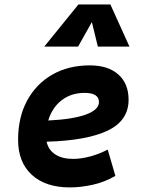

<svg xmlns="http://www.w3.org/2000/svg" viewBox="-20 -815 626 845"><path d="M301.8 -115.7Q336.9 -115.7 377 -126.5Q417 -137.2 454.1 -156.7L487.8 -41Q441.4 -13.7 388.7 -2Q335.9 9.8 287.6 9.8Q180.2 9.8 119.9 -45.7Q59.6 -101.1 59.6 -199.7Q59.6 -298.3 99.1 -371.8Q138.7 -445.3 209.7 -486.3Q280.8 -527.3 375.5 -527.3Q455.6 -527.3 500.7 -487.3Q545.9 -447.3 545.9 -376Q545.9 -284.2 453.9 -240.2Q361.8 -196.3 185.1 -191.4Q192.9 -155.3 223.1 -135.5Q253.4 -115.7 301.8 -115.7ZM192.4 -284.7Q298.3 -289.6 356.9 -310.5Q415.5 -331.5 415.5 -365.7Q415.5 -406.2 352.1 -406.2Q293 -406.2 251 -373.5Q209 -340.8 192.4 -284.7ZM465.8 -795.4 549.8 -609.9H410.6L384.3 -717.8L323.7 -609.9H174.8L325.2 -795.4Z"/></svg>

Font: CaskaydiaCove NF
Style: Bold Italic
Weight: 700
Italic angle: -10°
Designer: Aaron Bell
Foundry: Saja Typeworks
Version: Version 2111.001; VTT 6.35;Nerd Fonts 3.2.1